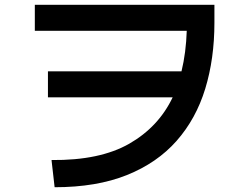

<svg xmlns="http://www.w3.org/2000/svg" viewBox="-20 -744 1040 805"><path d="M209 41 196 -73Q399 -71 522 -141.5Q645 -212 704 -336H181V-445H741Q760 -523 763 -615H126V-724H879V-649Q879 -498 840.5 -372Q802 -246 720.5 -153.5Q639 -61 512 -10Q385 41 209 41Z"/></svg>

Font: Murecho Medium
Style: Regular
Weight: 500
Designer: Neil Summerour
Foundry: Positype
Version: Version 1.010; ttfautohint (v1.8.3)